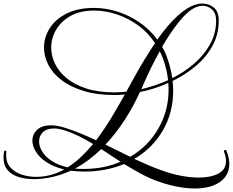

<svg xmlns="http://www.w3.org/2000/svg" viewBox="-189 -841 1323 1091"><path d="M917 230Q873 230 819.5 220Q766 210 707 189Q657 171 609.5 145Q562 119 516 91Q466 112 409 123Q352 134 290 134Q269 134 249.5 132.5Q230 131 213 129Q150 158 82 170Q63 173 43 175Q23 177 3 177Q-42 177 -81 165.5Q-120 154 -144.5 127Q-169 100 -169 53Q-169 37 -166 21Q-164 15 -159 15Q-153 15 -153 20Q-153 25 -153.5 30.5Q-154 36 -154 41Q-154 84 -129.5 111Q-105 138 -66 151Q-27 164 16 164Q65 164 110 150Q127 145 143.5 138Q160 131 176 122Q115 107 74.5 80Q34 53 14.5 20.5Q-5 -12 -5 -42Q-5 -78 22 -103.5Q49 -129 101 -129Q137 -129 183 -114Q227 -100 270.5 -82Q314 -64 357 -44Q404 -106 445 -174Q486 -242 520 -304Q492 -301 464 -301Q361 -301 285 -324.5Q209 -348 159 -387Q109 -426 85 -474Q61 -522 61 -571Q61 -629 93.5 -680.5Q126 -732 189.5 -764Q253 -796 345 -796Q412 -796 478.5 -775Q545 -754 604 -713.5Q663 -673 705 -616Q764 -700 820 -751Q876 -802 926 -816Q946 -821 961 -821Q998 -821 1026 -798Q1054 -775 1054 -724Q1054 -646 1018.5 -581Q983 -516 923.5 -466Q864 -416 792 -381Q795 -353 795 -325Q795 -201 736.5 -100Q678 1 574 62Q614 80 654 97.5Q694 115 735 129Q788 148 841 158Q894 168 940 168Q1008 168 1051.5 145.5Q1095 123 1095 74Q1095 62 1092.5 49Q1090 36 1084 22Q1084 21 1083.5 20.5Q1083 20 1083 19Q1083 11 1091 11Q1095 11 1098 16Q1114 55 1114 90Q1114 155 1061.5 192.5Q1009 230 917 230ZM790 -397Q860 -432 916 -481Q972 -530 1005.5 -591Q1039 -652 1039 -724Q1039 -766 1016 -787Q993 -808 962 -808Q942 -808 922 -799Q878 -779 829.5 -719Q781 -659 732 -575Q742 -559 749.5 -542Q757 -525 763 -507Q782 -452 790 -397ZM464 -316Q480 -316 496.5 -317.5Q513 -319 529 -320L574 -402Q604 -457 634 -505.5Q664 -554 692 -596Q653 -655 597 -696Q541 -737 476 -759Q411 -781 345 -781Q267 -781 213 -751Q159 -721 130.5 -673Q102 -625 102 -570Q102 -524 123.5 -479Q145 -434 189.5 -397Q234 -360 302 -338Q370 -316 464 -316ZM614 -334Q652 -343 690.5 -356Q729 -369 766 -385Q760 -443 739 -503Q735 -515 729.5 -527Q724 -539 719 -550Q694 -506 670 -457Q646 -408 623 -355ZM551 50Q652 -9 710.5 -110Q769 -211 769 -332Q769 -341 768.5 -350.5Q768 -360 767 -370Q728 -352 687.5 -339Q647 -326 606 -318Q569 -236 519.5 -159.5Q470 -83 410 -19Q445 -2 480.5 15.5Q516 33 551 50ZM195 110Q235 85 271 51Q307 17 340 -23Q300 -47 260 -67Q220 -87 179 -100Q143 -111 118 -111Q76 -111 54.5 -89.5Q33 -68 33 -37Q33 -10 50.5 19.5Q68 49 104 73Q140 97 195 110ZM285 119Q402 119 496 78L386 6Q352 39 315 67Q278 95 237 117Q248 118 260 118.5Q272 119 285 119Z"/></svg>

Font: Mea Culpa
Style: Regular
Weight: 400
Designer: Robert E. Leuschke
Foundry: Robert E. Leuschke
Version: Version 1.010; ttfautohint (v1.8.3)